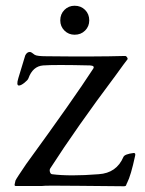

<svg xmlns="http://www.w3.org/2000/svg" viewBox="-20 -646 506 669"><path d="M324 -39Q386 -43 410 -99Q414 -109 446 -113Q453 -113 451 -104Q436 -34 423 -9Q422 -8 421 -5Q420 -2 419.5 -0.5Q419 1 417 2Q415 3 413 3Q376 3 255.5 1.5Q135 0 127 2H34Q29 2 32 -8L34 -17Q37 -24 71 -74Q237 -302 305 -407Q311 -417 294 -418Q170 -421 130 -418Q94 -415 79 -373Q77 -367 65 -357.5Q53 -348 46 -348Q36 -348 44 -374Q66 -448 68 -453Q74 -465 84 -465Q89 -465 101 -455Q109 -450 142 -450Q312 -448 416 -451Q420 -451 423 -446Q426 -441 424 -439Q418 -432 382 -382Q247 -202 155 -59Q152 -54 154 -47Q156 -40 161 -39Q223 -31 324 -39ZM190 -575Q190 -597 204.5 -611.5Q219 -626 240 -626Q262 -626 276.5 -611.5Q291 -597 291 -575Q291 -554 276.5 -539.5Q262 -525 240 -525Q219 -525 204.5 -539.5Q190 -554 190 -575Z"/></svg>

Font: EB Garamond 12 All SC
Style: AllSC
Weight: 400
Version: Version 0.016 ; ttfautohint (v0.97) -l 8 -r 50 -G 200 -x 0 -